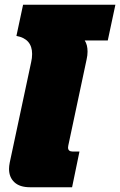

<svg xmlns="http://www.w3.org/2000/svg" viewBox="-20 -787 505 807"><path d="M106 0Q63 0 40.5 -21Q18 -42 18 -77Q18 -89 21 -104L111 -526Q115 -543 115 -560Q115 -624 49 -636L77 -767H465L433 -617H336Q348 -599 348 -570Q348 -563 347 -554Q346 -545 344 -537L267 -175Q266 -172 266 -167Q266 -150 286 -150H314L283 0Z"/></svg>

Font: Kanit Black
Style: Italic
Weight: 900
Italic angle: -12°
Designer: Katatrad Team
Foundry: CadsonDemak
Version: Version 2.000; ttfautohint (v1.8.3)